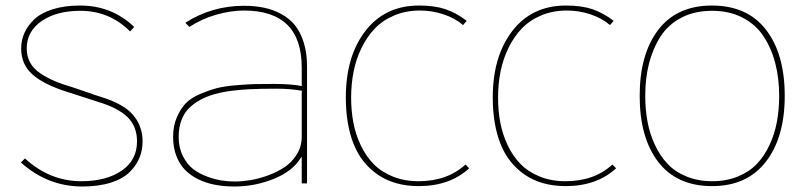

<svg xmlns="http://www.w3.org/2000/svg" viewBox="-20 -660 2899 691"><path d="M493.2 -150.9Q493.2 -120.1 482.2 -92.8Q471.2 -65.4 447.3 -41.3Q423.3 -17.1 379.4 -2.9Q335.4 11.2 275.9 11.2Q151.9 11.2 55.2 -75.2L69.8 -89.8Q159.2 -7.8 272.9 -7.8Q362.3 -7.8 417.7 -45.7Q473.1 -83.5 473.1 -150.9Q473.1 -205.6 438.7 -238.8Q404.3 -272 334 -293Q328.6 -294.4 279.3 -310.8Q230 -327.1 222.2 -329.1Q136.2 -356.4 96.2 -392.6Q56.2 -428.7 56.2 -485.8Q56.2 -515.1 67.9 -541.5Q79.6 -567.9 103.5 -590.6Q127.4 -613.3 169.9 -626.7Q212.4 -640.1 268.1 -640.1Q382.8 -640.1 462.9 -563L448.2 -546.9Q374 -621.1 269 -621.1Q183.1 -621.1 129.6 -584Q76.2 -546.9 76.2 -485.8Q76.2 -457.5 88.1 -435.3Q100.1 -413.1 124.3 -396.7Q148.4 -380.4 175.8 -368.7Q203.1 -356.9 243.2 -345.2Q249 -343.8 292.7 -328.4Q336.4 -313 344.2 -311Q426.3 -285.6 459.7 -245.4Q493.2 -205.1 493.2 -150.9Z M1065.9 -330.1 1068.8 -333Q1026.9 -340.8 976.1 -340.8Q914.1 -340.8 877.9 -338.9Q808.1 -335 768.1 -325.2Q736.8 -317.9 712.6 -306.6Q688.5 -295.4 667.2 -277.3Q646 -259.3 634.5 -231.4Q623 -203.6 623 -167Q623 -128.4 638.2 -98.4Q653.3 -68.4 675.3 -51.5Q697.3 -34.7 726.3 -24.2Q755.4 -13.7 778.8 -10.3Q802.2 -6.8 824.7 -6.8Q850.1 -6.8 879.9 -11.5Q909.7 -16.1 943.4 -28.3Q977.1 -40.5 1003.7 -58.1Q1030.3 -75.7 1048.1 -104.2Q1065.9 -132.8 1065.9 -168ZM1085 -420.9V0H1065.9V-94.2H1064Q1034.7 -44.4 966.3 -16.6Q897.9 11.2 823.7 11.2Q786.1 11.2 753.4 4.9Q720.7 -1.5 692.9 -15.1Q665 -28.8 645.3 -49.3Q625.5 -69.8 614.3 -99.9Q603 -129.9 603 -167Q603 -206.5 616.2 -237.3Q629.4 -268.1 648.2 -287.8Q667 -307.6 700.4 -321.8Q733.9 -335.9 760.5 -342.8Q787.1 -349.6 830.8 -353.3Q874.5 -356.9 899.2 -357.4Q923.8 -357.9 966.8 -357.9Q1027.3 -357.9 1068.8 -350.1L1065.9 -353V-417Q1065.9 -622.1 857.9 -622.1Q810.1 -622.1 757.6 -606.9Q705.1 -591.8 661.6 -563L647 -578.1Q742.7 -639.2 857.9 -639.2Q897 -639.2 929.9 -632.3Q962.9 -625.5 992.2 -609.6Q1021.5 -593.8 1041.5 -569.1Q1061.5 -544.4 1073.2 -506.8Q1085 -469.2 1085 -420.9Z M1655.3 -67.9 1668.5 -54.2Q1598.6 9.8 1487.3 9.8Q1400.4 9.8 1340.6 -30.8Q1280.8 -71.3 1252.7 -141.8Q1224.6 -212.4 1224.6 -309.1Q1224.6 -457.5 1295.2 -548.8Q1365.7 -640.1 1488.3 -640.1Q1543.9 -640.1 1583 -627Q1622.1 -613.8 1659.7 -585L1646.5 -569.8Q1617.7 -594.7 1575.7 -608.6Q1533.7 -622.6 1488.3 -622.1Q1439 -621.6 1398.2 -604.2Q1357.4 -586.9 1329.1 -557.4Q1300.8 -527.8 1281.2 -487.8Q1261.7 -447.8 1252.7 -402.8Q1243.7 -357.9 1243.7 -309.1Q1243.7 -261.7 1251.7 -219Q1259.8 -176.3 1278.3 -137.2Q1296.9 -98.1 1324.5 -69.8Q1352.1 -41.5 1393.6 -24.7Q1435.1 -7.8 1486.3 -7.8Q1589.8 -7.8 1655.3 -67.9Z M2184.1 -67.9 2197.3 -54.2Q2127.4 9.8 2016.1 9.8Q1929.2 9.8 1869.4 -30.8Q1809.6 -71.3 1781.5 -141.8Q1753.4 -212.4 1753.4 -309.1Q1753.4 -457.5 1824 -548.8Q1894.5 -640.1 2017.1 -640.1Q2072.8 -640.1 2111.8 -627Q2150.9 -613.8 2188.5 -585L2175.3 -569.8Q2146.5 -594.7 2104.5 -608.6Q2062.5 -622.6 2017.1 -622.1Q1967.8 -621.6 1927 -604.2Q1886.2 -586.9 1857.9 -557.4Q1829.6 -527.8 1810.1 -487.8Q1790.5 -447.8 1781.5 -402.8Q1772.5 -357.9 1772.5 -309.1Q1772.5 -261.7 1780.5 -219Q1788.6 -176.3 1807.1 -137.2Q1825.7 -98.1 1853.3 -69.8Q1880.9 -41.5 1922.4 -24.7Q1963.9 -7.8 2015.1 -7.8Q2118.7 -7.8 2184.1 -67.9Z M2784.2 -314.9Q2784.2 -377.4 2770.5 -431.2Q2756.8 -484.9 2728.8 -528.1Q2700.7 -571.3 2653.1 -596.2Q2605.5 -621.1 2543 -621.1Q2479.5 -621.1 2431.9 -596.2Q2384.3 -571.3 2356.7 -527.8Q2329.1 -484.4 2315.7 -431.2Q2302.2 -377.9 2302.2 -314.9Q2302.2 -265.6 2310.5 -221.4Q2318.8 -177.2 2337.4 -137.7Q2356 -98.1 2383.3 -69.6Q2410.6 -41 2451.7 -24.4Q2492.7 -7.8 2543 -7.8Q2593.8 -7.8 2634.8 -24.4Q2675.8 -41 2703.1 -69.3Q2730.5 -97.7 2749 -137.2Q2767.6 -176.8 2775.9 -220.9Q2784.2 -265.1 2784.2 -314.9ZM2804.2 -314.9Q2804.2 -165.5 2736.3 -77.9Q2668.5 9.8 2543 9.8Q2416 9.8 2349.1 -77.1Q2282.2 -164.1 2282.2 -314.9Q2282.2 -465.3 2349.1 -552.7Q2416 -640.1 2542 -640.1Q2669.4 -640.1 2736.8 -553Q2804.2 -465.8 2804.2 -314.9Z"/></svg>

Font: Sinkin Sans 100 Thin
Style: Regular
Weight: 100
Designer: Keith Bates
Foundry: K-Type
Version: Sinkin Sans (version 1.0)  by Keith Bates   •   © 2014   www